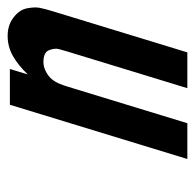

<svg xmlns="http://www.w3.org/2000/svg" viewBox="-24 -492 522 515"><g transform="rotate(-90 237.5 -235.0)"><path d="M309.5 -470H213.5L68 6H164L262.4 -316C264.2 -322 266.6 -328.7 269.5 -336C272.4 -343.3 276.4 -350.2 281.3 -356.5C286.2 -362.8 293.1 -368.3 301.8 -373C310.6 -377.7 319.3 -380 328 -380C345.3 -380 356 -375 359.9 -365C363.8 -355 364.8 -346.2 362.8 -338.5C360.8 -330.8 358.7 -323.3 356.4 -316L258 6H354L463.4 -352C468.5 -368.7 471.9 -381.3 473.5 -390C475.2 -398.7 474.8 -409.8 472.3 -423.5C469.8 -437.2 461.7 -449.3 447.9 -460C434.2 -470.7 417.7 -476 398.3 -476C379 -476 361.1 -471.3 344.6 -462C328 -452.7 311.5 -439.3 294.8 -422Z"/></g></svg>

Font: Din Kursivschrift
Style: Condensed Italic Polish
Weight: 400
Version: Version 1.07